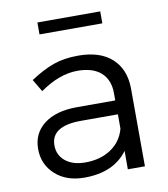

<svg xmlns="http://www.w3.org/2000/svg" viewBox="-80 -771 737 842"><g transform="rotate(-10 288.5 -350.0)"><path d="M422.9 -703.1V-649.9H143.1V-703.1ZM498 0H421.9V-82Q359.4 2.9 229 2.9Q148.4 2.9 99.1 -42.2Q49.8 -87.4 49.8 -155.8Q49.8 -225.1 102.3 -265.9Q154.8 -306.6 247.1 -307.1H419.9V-339.8Q419.9 -398.4 383.8 -431.2Q347.7 -463.9 278.8 -463.9Q198.2 -463.9 111.8 -402.8L79.1 -458Q134.8 -494.6 182.6 -511.7Q230.5 -528.8 293.9 -528.8Q390.6 -528.8 443.4 -480.7Q496.1 -432.6 497.1 -348.1ZM244.1 -62Q311.5 -62 358.6 -93.5Q405.8 -125 420.9 -181.2V-245.1H256.8Q123 -245.1 123 -159.2Q123 -115.2 156 -88.6Q189 -62 244.1 -62Z"/></g></svg>

Font: Montserrat-Arabic Light
Style: Regular
Weight: 300
Designer: Mohamed Gaber
Foundry: Kief Type Foundry
Version: Version 5.008;PS 005.008;hotconv 1.0.88;makeotf.lib2.5.64775